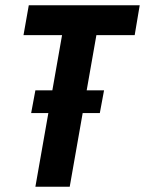

<svg xmlns="http://www.w3.org/2000/svg" viewBox="-20 -707 549 727"><path d="M114 0 215 -574H69L89 -687H509L490 -574H345L244 0ZM98 -279 114 -365H374L358 -279Z"/></svg>

Font: Archivo ExtraCondensed
Style: Bold Italic
Weight: 700
Width: 2
Italic angle: -10°
Designer: Hector Gatti
Foundry: Omnibus-Type
Version: Version 2.001